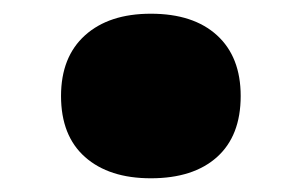

<svg xmlns="http://www.w3.org/2000/svg" viewBox="-20 -240 440 280"><path d="M200 20Q139 20 104 -11Q69 -42 69 -100Q69 -157 104 -188.5Q139 -220 200 -220Q262 -220 296.5 -188.5Q331 -157 331 -100Q331 -42 296.5 -11Q262 20 200 20Z"/></svg>

Font: Roboto Serif Black
Style: Regular
Weight: 900
Designer: Greg Gazdowicz
Foundry: Commercial Type
Version: Version 1.008